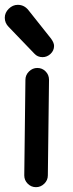

<svg xmlns="http://www.w3.org/2000/svg" viewBox="-37 -773 302 799"><path d="M140.1 -535.2Q119.1 -535.2 106 -549.8L-1 -661.1Q-17.1 -677.2 -17.1 -699.2Q-17.1 -720.2 -0.5 -736.6Q16.1 -752.9 37.1 -752.9Q63.5 -752.9 81.1 -731L175.8 -611.8Q188 -594.7 188 -582Q188 -562.5 173.3 -548.8Q158.7 -535.2 140.1 -535.2ZM112.8 5.9Q92.8 5.9 78.4 -8.5Q64 -22.9 64 -43L68.8 -440.9Q68.8 -460.9 83.7 -475.6Q98.6 -490.2 118.2 -490.2Q138.7 -490.2 152.8 -475.8Q167 -461.4 167 -440.9L162.1 -43Q162.1 -22.9 147.2 -8.5Q132.3 5.9 112.8 5.9Z"/></svg>

Font: Comic Neue
Style: Bold
Weight: 700
Designer: Craig Rozynski
Foundry: Craig Rozynski
Version: Version 2.003;hotconv 1.0.109;makeotfexe 2.5.65596